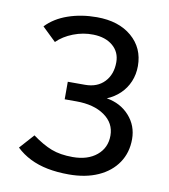

<svg xmlns="http://www.w3.org/2000/svg" viewBox="-73 -667 656 744"><g transform="rotate(10 255.0 -294.5)"><path d="M249 -338Q297 -338 325 -367.5Q353 -397 353 -445Q353 -485 324 -509.5Q295 -534 247 -535Q207 -536 168.5 -521Q130 -506 105 -481L51 -533Q84 -568 136 -586Q188 -604 249 -604Q335 -604 386.5 -560Q438 -516 438 -445Q438 -412 426 -383.5Q414 -355 392 -334Q370 -313 341 -301Q396 -292 430.5 -253.5Q465 -215 465 -162Q465 -109 438 -69Q411 -29 362 -7Q313 15 247 15Q201 15 163 7.5Q125 0 94 -15.5Q63 -31 39 -54L90 -111Q131 -81 166 -67.5Q201 -54 250 -54Q309 -54 344.5 -83.5Q380 -113 380 -161Q380 -210 338 -239.5Q296 -269 227 -269H181V-338Z"/></g></svg>

Font: Podkova
Style: Regular
Weight: 400
Designer: Ilya Yudin
Foundry: Cyreal (www.cyreal.org)
Version: Version 2.103